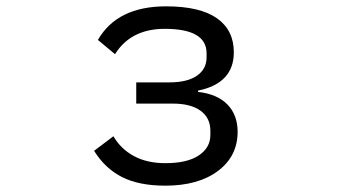

<svg xmlns="http://www.w3.org/2000/svg" viewBox="-20 -573 1096 606"><path d="M277 -97 338 -143Q361 -103 402.5 -80.5Q444 -58 502 -58Q571 -58 607.5 -82.5Q644 -107 644 -147V-160Q644 -201 613 -223.5Q582 -246 526 -246H410V-313H515Q571 -313 601.5 -334Q632 -355 632 -392V-405Q632 -482 500 -482Q393 -482 343 -402L289 -447Q350 -553 504 -553Q611 -553 664.5 -515.5Q718 -478 718 -408Q718 -310 605 -287V-283Q666 -276 698 -243Q730 -210 730 -157Q730 -80 668 -33.5Q606 13 502 13Q418 13 364.5 -14.5Q311 -42 277 -97Z"/></svg>

Font: PlemolJP
Style: Regular
Weight: 400
Monospace: yes
Version: v2.0.4; ttfautohint (v1.8.4.7-5d5b-dirty) -l 6 -r 45 -G 200 